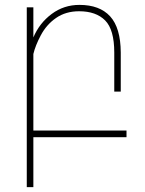

<svg xmlns="http://www.w3.org/2000/svg" viewBox="-20 -558 589 781"><path d="M494.6 0H115.7V203.1H88.9V-528.3H115.7V-405.8Q140.6 -464.4 190.2 -501.2Q239.7 -538.1 303.2 -538.1Q385.3 -538.1 428 -491.5Q470.7 -444.8 471.2 -344.2V-185.5H444.8V-344.2Q444.8 -437.5 407.7 -474.9Q370.6 -512.2 301.8 -512.2Q247.6 -512.2 208.3 -485.1Q168.9 -458 145.5 -413.6Q124 -373 115.7 -338.4V-26.9H494.6Z"/></svg>

Font: Mardoto Thin
Style: Regular
Weight: 250
Designer: Christian Robertson, Vahan Hovhannisyan
Foundry: Google
Version: Version 1.000